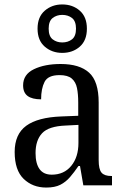

<svg xmlns="http://www.w3.org/2000/svg" viewBox="-20 -834 563 864"><path d="M188 10Q127 10 86.5 -29Q46 -68 46 -150Q46 -230 98 -268Q150 -306 256 -310L332 -313V-373Q332 -410 326.5 -437.5Q321 -465 303 -480.5Q285 -496 248 -496Q196 -496 180.5 -465.5Q165 -435 165 -387Q125 -387 104.5 -402Q84 -417 84 -450Q84 -499 132.5 -522.5Q181 -546 253 -546Q338 -546 381 -507Q424 -468 424 -373V-114Q424 -72 437 -57Q450 -42 481 -42H484V0H355L340 -87H333Q314 -59 295 -37Q276 -15 251.5 -2.5Q227 10 188 10ZM213 -48Q268 -48 300.5 -87.5Q333 -127 333 -191V-272L275 -269Q199 -266 169.5 -234.5Q140 -203 140 -145Q140 -98 158 -73Q176 -48 213 -48ZM260 -596Q214 -596 181.5 -624Q149 -652 149 -705Q149 -758 181.5 -786Q214 -814 260 -814Q307 -814 339 -786Q371 -758 371 -705Q371 -652 339 -624Q307 -596 260 -596ZM260 -643Q286 -643 304 -657Q322 -671 322 -705Q322 -739 304 -753Q286 -767 260 -767Q235 -767 217 -753Q199 -739 199 -705Q199 -671 217 -657Q235 -643 260 -643Z"/></svg>

Font: Noto Serif Tamil SemiCondensed
Style: Italic
Weight: 400
Width: 4
Italic angle: -12°
Designer: Indian Type Foundry, Tom Grace, and the Monotype Design Team
Foundry: Monotype Imaging Inc.
Version: Version 2.003; ttfautohint (v1.8.4.7-5d5b)